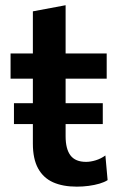

<svg xmlns="http://www.w3.org/2000/svg" viewBox="-20 -703 458 736"><path d="M33.5 -227.5V-307.5Q74.5 -307.5 112.2 -307.5Q150 -307.5 182.5 -307.5H224.5Q257.5 -307.5 295.2 -307.5Q333 -307.5 374 -307.5V-227.5Q333 -227.5 295.2 -227.5Q257.5 -227.5 224.5 -227.5H182.5Q150 -227.5 112.2 -227.5Q74.5 -227.5 33.5 -227.5ZM274.5 12.5Q221 12.5 183.5 -4.2Q146 -21 126 -57.5Q106 -94 106 -152.5Q106 -189 106 -226Q106 -263 106 -301.8Q106 -340.5 106 -381Q106 -421.5 106 -465Q106 -519.5 106 -565.5Q106 -611.5 106 -659.5L231.5 -683Q231.5 -645 231.5 -611.2Q231.5 -577.5 231.5 -542.5Q231.5 -507.5 231.5 -465V-180.5Q231.5 -132 250.2 -107.2Q269 -82.5 310 -82.5Q327 -82.5 346.8 -88.5Q366.5 -94.5 384 -107L392.5 -12.5Q380 -4.5 361.2 1Q342.5 6.5 320 9.5Q297.5 12.5 274.5 12.5ZM20.5 -401.5V-498H389V-401.5Q341 -401.5 292.5 -401.5Q244 -401.5 198.5 -401.5H143Z"/></svg>

Font: Commissioner Thin SemiBold
Style: Regular
Weight: 600
Version: Version 1.000